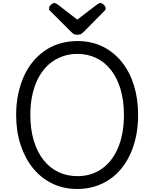

<svg xmlns="http://www.w3.org/2000/svg" viewBox="-20 -1233 1023 1272"><path d="M493 19Q400 19 325.5 -17.5Q251 -54 198 -119.5Q145 -185 116 -274.5Q87 -364 87 -472Q87 -543 100 -607Q113 -671 137.5 -726Q162 -781 197.5 -824Q233 -867 278 -898Q323 -929 377.5 -945Q432 -961 493 -961Q585 -961 659 -925Q733 -889 786 -823.5Q839 -758 867 -668.5Q895 -579 895 -472Q895 -400 882.5 -336Q870 -272 845.5 -217Q821 -162 786 -118.5Q751 -75 706 -44.5Q661 -14 607.5 2.5Q554 19 493 19ZM493 -66Q538 -66 578.5 -78Q619 -90 653.5 -114Q688 -138 715 -172.5Q742 -207 761.5 -252.5Q781 -298 791 -353Q801 -408 801 -472Q801 -567 778.5 -642Q756 -717 715 -769.5Q674 -822 617 -849Q560 -876 493 -876Q447 -876 406.5 -863.5Q366 -851 331 -827.5Q296 -804 268.5 -769.5Q241 -735 221.5 -690Q202 -645 191.5 -590.5Q181 -536 181 -472Q181 -376 204 -300.5Q227 -225 268.5 -172.5Q310 -120 367.5 -93Q425 -66 493 -66ZM645 -1213Q655 -1213 667.5 -1201.5Q680 -1190 680 -1179Q680 -1177 679.5 -1173Q679 -1169 674 -1163L536 -1023Q529 -1017 520.5 -1010Q512 -1003 492 -1003Q473 -1003 464.5 -1010Q456 -1017 450 -1023L310 -1163Q305 -1169 305 -1173Q305 -1177 305 -1179Q305 -1190 317.5 -1201.5Q330 -1213 340 -1213Q346 -1213 351.5 -1209.5Q357 -1206 365 -1201L492 -1103L620 -1201Q628 -1206 633 -1209.5Q638 -1213 645 -1213Z"/></svg>

Font: Playwrite HU
Style: Regular
Weight: 400
Designer: Veronika Burian, José Scaglione
Foundry: TypeTogether
Version: Version 1.002